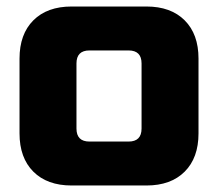

<svg xmlns="http://www.w3.org/2000/svg" viewBox="-20 -560 670 590"><path d="M590 -150Q590 -75 547.5 -32.5Q505 10 430 10H200Q125 10 82.5 -32.5Q40 -75 40 -150V-380Q40 -455 82.5 -497.5Q125 -540 200 -540H430Q505 -540 547.5 -497.5Q590 -455 590 -380ZM415 -365Q415 -405 375 -405H255Q215 -405 215 -365V-165Q215 -125 255 -125H375Q415 -125 415 -165Z"/></svg>

Font: Russo One
Style: Regular
Weight: 400
Designer: Jovanny lemonad
Foundry: Jovanny Lemonad
Version: Version 1.001